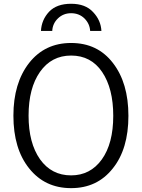

<svg xmlns="http://www.w3.org/2000/svg" viewBox="-20 -976 749 1014"><path d="M196.3 -812.5Q199.2 -871.1 239.3 -914.1Q279.3 -956.1 355.5 -956.1Q431.6 -956.1 471.7 -912.1Q512.7 -869.1 515.6 -812.5Q496.1 -812.5 456.1 -812.5Q454.1 -850.6 425.8 -878.9Q397.5 -906.2 355.5 -906.2Q314.5 -906.2 286.1 -878.9Q257.8 -851.6 255.9 -812.5Q236.3 -812.5 196.3 -812.5ZM50.8 -365.2Q50.8 -537.1 133.8 -643.6Q216.8 -749 355.5 -749Q495.1 -749 576.2 -643.6Q658.2 -538.1 658.2 -364.3Q658.2 -188.5 575.2 -85.9Q493.2 17.6 355.5 17.6Q216.8 17.6 133.8 -86.9Q50.8 -190.4 50.8 -365.2ZM130.9 -365.2Q130.9 -220.7 191.4 -134.8Q252 -49.8 355.5 -49.8Q457 -49.8 517.6 -133.8Q578.1 -217.8 578.1 -364.3Q578.1 -508.8 519.5 -595.7Q460.9 -682.6 355.5 -682.6Q252 -682.6 191.4 -596.7Q130.9 -510.7 130.9 -365.2Z"/></svg>

Font: Gothic A1
Style: Regular
Weight: 400
Designer: HanYang I&C Co.,Ltd.
Version: Version 2.50